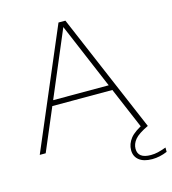

<svg xmlns="http://www.w3.org/2000/svg" viewBox="-133 -848 1032 1155"><g transform="rotate(-15 383.0 -270.0)"><path d="M24 0 339 -740H382L697 0H659L547 -264H173L61 0ZM187 -297H533L360 -706ZM672 200Q619 200 590.5 177.2Q562 154.5 562 115Q562 76.5 588.2 42.8Q614.5 9 685 -24L697 0Q633.5 30 611.8 57Q590 84 590 114Q590 174 670 174Q693.5 174 715.2 168.8Q737 163.5 766 153V180Q718.5 200 672 200Z"/></g></svg>

Font: Encode Sans Expanded Thin
Style: Regular
Weight: 100
Width: 7
Designer: Multiple Designers
Foundry: Impallari Type
Version: Version 3.000; ttfautohint (v1.8.3) -l 8 -r 50 -G 200 -x 14 